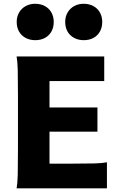

<svg xmlns="http://www.w3.org/2000/svg" viewBox="-20 -1018 649 1038"><path d="M506.8 -437V-306.2H247.6V-133.3H371.6Q450.7 -133.3 491.7 -134.5Q532.7 -135.7 558.1 -140.6V0H69.8Q74.7 -26.4 75.9 -73.7Q77.1 -121.1 77.1 -212.4V-500.5Q77.1 -591.8 75.9 -639.2Q74.7 -686.5 69.8 -712.9H543.5V-579.6H247.6V-437ZM432.6 -997.6Q461.4 -997.6 484.4 -985.4Q507.3 -973.1 520 -950.7Q532.7 -928.2 532.7 -899.4Q532.7 -869.6 520 -847.2Q507.3 -824.7 484.6 -812.7Q461.9 -800.8 432.6 -800.8Q403.8 -800.8 380.9 -813Q357.9 -825.2 345.2 -847.4Q332.5 -869.6 332.5 -899.4Q332.5 -928.2 345.5 -950.4Q358.4 -972.7 381.1 -985.1Q403.8 -997.6 432.6 -997.6ZM170.4 -997.6Q199.2 -997.6 222.2 -985.4Q245.1 -973.1 257.8 -950.7Q270.5 -928.2 270.5 -899.4Q270.5 -869.6 257.8 -847.2Q245.1 -824.7 222.4 -812.7Q199.7 -800.8 170.4 -800.8Q141.6 -800.8 118.7 -813Q95.7 -825.2 83 -847.4Q70.3 -869.6 70.3 -899.4Q70.3 -928.2 83.3 -950.4Q96.2 -972.7 118.9 -985.1Q141.6 -997.6 170.4 -997.6Z"/></svg>

Font: Lesson One Extra
Style: Regular
Weight: 800
Designer: But Ko, Victor Gaultney, Annie Olsen, Julie Remington, Don Collingsworth, Eric Hays, Becca Hirsbrunner
Version: Version 1.100